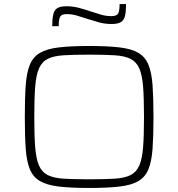

<svg xmlns="http://www.w3.org/2000/svg" viewBox="-20 -924 884 952"><path d="M422 8Q331 8 272 1Q213 -6 178.5 -26Q144 -46 128 -85Q112 -124 107.5 -187Q103 -250 103 -344Q103 -438 107.5 -501Q112 -564 128 -603Q144 -642 178.5 -662Q213 -682 272 -689Q331 -696 422 -696Q513 -696 572.5 -689Q632 -682 666 -662Q700 -642 716 -603Q732 -564 736.5 -501Q741 -438 741 -344Q741 -250 736.5 -187Q732 -124 716 -85Q700 -46 666 -26Q632 -6 572.5 1Q513 8 422 8ZM422 -35Q498 -35 547.5 -38Q597 -41 626.5 -55.5Q656 -70 670.5 -103Q685 -136 689.5 -194Q694 -252 694 -344Q694 -436 689.5 -494Q685 -552 670.5 -585Q656 -618 626.5 -632.5Q597 -647 547.5 -650Q498 -653 422 -653Q346 -653 296.5 -650Q247 -647 217.5 -632.5Q188 -618 173.5 -585Q159 -552 154.5 -494Q150 -436 150 -344Q150 -252 154.5 -194Q159 -136 173.5 -103Q188 -70 217.5 -55.5Q247 -41 296.5 -38Q346 -35 422 -35ZM239 -794Q239 -830 244 -852Q249 -874 264 -883.5Q279 -893 310 -893Q341 -893 371.5 -885Q402 -877 434 -866Q458 -858 482 -851Q506 -844 533 -844Q559 -844 566 -857.5Q573 -871 573 -904H605Q605 -868 600 -846Q595 -824 579.5 -814.5Q564 -805 534 -805Q499 -805 469.5 -813.5Q440 -822 408 -832Q384 -840 360.5 -847Q337 -854 310 -854Q285 -854 278 -840.5Q271 -827 271 -794Z"/></svg>

Font: Saira Expanded ExtraLight
Style: Regular
Weight: 250
Width: 7
Designer: Hector Gatti with collaboration of the Omnibus-Type team
Foundry: Omnibus-Type
Version: Version 1.101